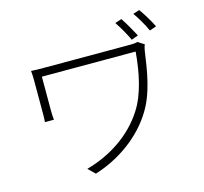

<svg xmlns="http://www.w3.org/2000/svg" viewBox="-124 -992 1248 1177"><g transform="rotate(-15 500.0 -403.0)"><path d="M797 -667C785 -663 767 -662 753 -662H218C177 -662 145 -662 121 -664C123 -645 124 -628 124 -607V-392C124 -378 124 -360 122 -339H179C177 -360 176 -378 176 -392V-613H771C761 -488 734 -351 673 -258C590 -128 454 -38 299 5L342 47C503 -3 640 -106 719 -232C789 -340 809 -480 827 -607C828 -615 833 -634 837 -641ZM817 -840C841 -806 870 -758 889 -715L932 -730C912 -771 881 -821 858 -853ZM696 -814C719 -780 749 -729 767 -689L810 -705C790 -743 760 -795 738 -828Z"/></g></svg>

Font: Genne Gothic Light
Style: Regular
Weight: 300
Designer: Ryoko NISHIZUKA (kana & ideographs); Paul D. Hunt (Latin, Greek & Cyrillic); Wenlong ZHANG (bopomofo); Sandoll Communica
Foundry: Adobe Systems Incorporated
Version: Version 1.004;PS 1.004;hotconv 16.6.51;makeotf.lib2.5.65220